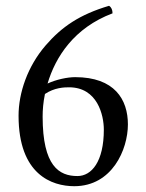

<svg xmlns="http://www.w3.org/2000/svg" viewBox="-20 -631 505 662"><path d="M144 -343C171 -434 235 -535 368 -585C368 -597 364 -606 356 -611C255 -581 193 -539 137 -474C75 -402 44 -311 44 -232C44 -29 159 11 236 11C367 11 421 -116 421 -202C421 -288 375 -365 239 -365C213 -365 174 -357 144 -343ZM135 -307C168 -329 201 -330 218 -330C316 -330 338 -234 338 -184C338 -74 296 -24 247 -24C184 -24 127 -58 127 -229C127 -252 129 -278 135 -307Z"/></svg>

Font: Libertinus Math
Style: Regular
Weight: 400
Designer: Philipp H. Poll, Khaled Hosny
Foundry: Caleb Maclennan
Version: Version 7.050;RELEASE